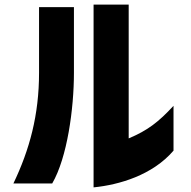

<svg xmlns="http://www.w3.org/2000/svg" viewBox="-20 -740 827 831"><path d="M385 71C496 60 640 18 731 -88V-282C666 -212 620 -176 537 -141V-720H385ZM38 54H206C271 -58 300 -269 300 -425V-709H149V-425C149 -242 108 -92 38 54Z"/></svg>

Font: コーポレート・ロゴ ver3 Bold
Style: Regular
Weight: 700
Designer: [KANA_main] LOGOTYPE.JP [Source Han Sans] Ryoko NISHIZUKA 西塚涼子 (kana, bopomofo & ideographs); Paul D. Hunt (Latin, Greek
Version: Version 12.001;FEAKit 1.0